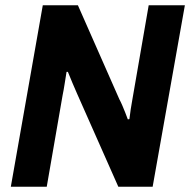

<svg xmlns="http://www.w3.org/2000/svg" viewBox="-20 -707 720 727"><path d="M21 0 142 -687H275L432 -331Q437 -322 443 -308Q449 -294 454.5 -280Q460 -266 464 -255L470 -256Q472 -273 475 -293.5Q478 -314 481 -329L543 -687H680L558 0H428L272 -352Q265 -367 254.5 -392.5Q244 -418 237 -435H232Q229 -417 225 -391Q221 -365 217 -346L157 0Z"/></svg>

Font: Archivo SemiCondensed
Style: Bold Italic
Weight: 700
Width: 4
Italic angle: -10°
Designer: Hector Gatti
Foundry: Omnibus-Type
Version: Version 2.001